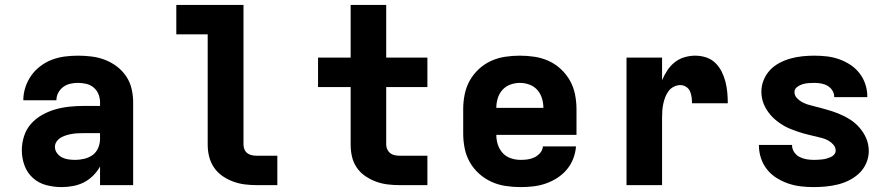

<svg xmlns="http://www.w3.org/2000/svg" viewBox="-20 -755 3640 783"><path d="M232 8H231Q200 8 169 0Q138 -8 114.5 -29Q91 -50 80 -80Q69 -110 69 -142Q69 -171 78 -199.5Q87 -228 106.5 -250Q126 -272 152 -286.5Q178 -301 206 -309Q234 -317 263.5 -320Q293 -323 322 -323H388V-338Q388 -355 381.5 -371Q375 -387 362 -398Q349 -409 332 -413Q315 -417 298 -417Q282 -417 266.5 -413.5Q251 -410 238 -400.5Q225 -391 217.5 -376.5Q210 -362 210 -346H75Q75 -373 83.5 -399Q92 -425 107.5 -447Q123 -469 145 -485.5Q167 -502 192 -511.5Q217 -521 244 -524.5Q271 -528 298 -528Q326 -528 354 -524.5Q382 -521 408 -511Q434 -501 456.5 -484Q479 -467 494.5 -444Q510 -421 516.5 -393.5Q523 -366 523 -338V0H388V-76Q377 -56 360 -39Q343 -22 322.5 -11.5Q302 -1 278.5 3.5Q255 8 232 8ZM287 -103Q305 -103 324 -107.5Q343 -112 358 -123Q373 -134 380.5 -152Q388 -170 388 -189V-212H322Q310 -212 298 -211.5Q286 -211 274 -209Q262 -207 250.5 -203.5Q239 -200 228.5 -194Q218 -188 211 -178Q204 -168 204 -156Q204 -142 212.5 -130.5Q221 -119 233 -113Q245 -107 259 -105Q273 -103 287 -103Z M1027 0Q1003 0 978.5 -3Q954 -6 931 -14.5Q908 -23 887.5 -37Q867 -51 853 -71.5Q839 -92 833 -116Q827 -140 827 -165V-615H699V-735H973V-165Q973 -155 977 -145.5Q981 -136 989 -130Q997 -124 1007 -122Q1017 -120 1027 -120H1111V0Z M1610 0Q1585 0 1560.5 -3Q1536 -6 1513 -14.5Q1490 -23 1469.5 -37Q1449 -51 1435 -71.5Q1421 -92 1415.5 -116Q1410 -140 1410 -165V-400H1277V-520H1410V-735H1555V-520H1723V-400H1555V-165Q1555 -155 1559.5 -145.5Q1564 -136 1572 -130Q1580 -124 1590 -122Q1600 -120 1610 -120H1723V0Z M2103 8Q2073 8 2042.5 3.5Q2012 -1 1984.5 -13.5Q1957 -26 1934 -46.5Q1911 -67 1896 -93.5Q1881 -120 1875 -150Q1869 -180 1869 -210V-310Q1869 -340 1875 -370Q1881 -400 1895.5 -426Q1910 -452 1932.5 -473Q1955 -494 1982.5 -506.5Q2010 -519 2040 -523.5Q2070 -528 2100 -528Q2130 -528 2160 -523.5Q2190 -519 2217.5 -506.5Q2245 -494 2267.5 -473Q2290 -452 2304.5 -426Q2319 -400 2325 -370Q2331 -340 2331 -310V-205H2004Q2004 -184 2010.5 -164.5Q2017 -145 2030.5 -130.5Q2044 -116 2063.5 -109.5Q2083 -103 2103 -103Q2118 -103 2132.5 -105Q2147 -107 2160 -113.5Q2173 -120 2183 -131.5Q2193 -143 2194 -158H2329Q2327 -132 2317.5 -107.5Q2308 -83 2291 -63Q2274 -43 2252 -29Q2230 -15 2205.5 -6.5Q2181 2 2155 5Q2129 8 2103 8ZM2004 -315H2196Q2196 -335 2190 -354.5Q2184 -374 2171 -388.5Q2158 -403 2139 -410Q2120 -417 2100 -417Q2080 -417 2061 -410Q2042 -403 2029 -388.5Q2016 -374 2010 -354.5Q2004 -335 2004 -315Z M2535 0V-520H2680V-428Q2689 -449 2701.5 -468Q2714 -487 2731.5 -501Q2749 -515 2771 -521.5Q2793 -528 2815 -528Q2838 -528 2859.5 -521Q2881 -514 2897 -498.5Q2913 -483 2923 -463Q2933 -443 2938.5 -421.5Q2944 -400 2946 -378Q2948 -356 2948 -334H2802Q2802 -346 2800.5 -358.5Q2799 -371 2794 -382.5Q2789 -394 2778 -401Q2767 -408 2755 -408Q2741 -408 2728 -401.5Q2715 -395 2706.5 -383.5Q2698 -372 2693 -359Q2688 -346 2685 -332Q2682 -318 2681 -304Q2680 -290 2680 -276V0Z M3299 8Q3272 8 3246 5Q3220 2 3195 -6.5Q3170 -15 3147.5 -29Q3125 -43 3108.5 -63.5Q3092 -84 3083.5 -109.5Q3075 -135 3075 -161Q3075 -162 3075 -162.5Q3075 -163 3075 -164H3210Q3210 -164 3210 -163.5Q3210 -163 3210 -163Q3210 -148 3218.5 -135Q3227 -122 3240.5 -115Q3254 -108 3269 -105.5Q3284 -103 3299 -103Q3308 -103 3316.5 -103.5Q3325 -104 3334 -105Q3343 -106 3351.5 -108.5Q3360 -111 3368 -114.5Q3376 -118 3382 -125Q3388 -132 3388 -141Q3388 -154 3379 -164.5Q3370 -175 3358.5 -181.5Q3347 -188 3334.5 -191.5Q3322 -195 3309 -198Q3296 -201 3283.5 -204Q3271 -207 3258 -210.5Q3245 -214 3232.5 -218.5Q3220 -223 3208 -227.5Q3196 -232 3184.5 -238Q3173 -244 3162 -251.5Q3151 -259 3141 -267.5Q3131 -276 3122.5 -286Q3114 -296 3107 -307Q3100 -318 3095 -330Q3090 -342 3087.5 -355Q3085 -368 3085 -381Q3085 -406 3094.5 -429Q3104 -452 3120.5 -469.5Q3137 -487 3159 -498.5Q3181 -510 3204.5 -516.5Q3228 -523 3252.5 -525.5Q3277 -528 3301 -528Q3327 -528 3352.5 -525Q3378 -522 3402 -513.5Q3426 -505 3447.5 -491Q3469 -477 3485 -456.5Q3501 -436 3509 -411.5Q3517 -387 3517 -362Q3517 -361 3517 -360.5Q3517 -360 3517 -359H3382Q3382 -359 3382 -359.5Q3382 -360 3382 -360Q3382 -374 3374.5 -386Q3367 -398 3355 -405Q3343 -412 3329 -414.5Q3315 -417 3301 -417Q3289 -417 3276.5 -416Q3264 -415 3252.5 -411.5Q3241 -408 3230.5 -400Q3220 -392 3220 -380Q3220 -366 3229 -356Q3238 -346 3249.5 -339.5Q3261 -333 3273.5 -329Q3286 -325 3299 -322Q3312 -319 3324.5 -315.5Q3337 -312 3349.5 -308.5Q3362 -305 3374.5 -301Q3387 -297 3399 -292Q3411 -287 3423 -281Q3435 -275 3446 -268Q3457 -261 3467 -252.5Q3477 -244 3485.5 -234Q3494 -224 3501 -213Q3508 -202 3513 -190Q3518 -178 3520.5 -165Q3523 -152 3523 -139Q3523 -114 3513 -90.5Q3503 -67 3485 -49.5Q3467 -32 3444.5 -20.5Q3422 -9 3398 -3Q3374 3 3349 5.5Q3324 8 3299 8Z"/></svg>

Font: Iosevka SS04 Heavy Extended
Style: Regular
Weight: 900
Width: 7
Monospace: yes
Designer: Belleve Invis
Foundry: Belleve Invis
Version: Version 19.0.0; ttfautohint (v1.8.4)